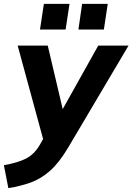

<svg xmlns="http://www.w3.org/2000/svg" viewBox="-54 -742 682 989"><path d="M0 0ZM-1 0ZM-11 227 -34 109Q39 96 80.5 74.5Q122 53 150 6L168 -26L37 -507H192L269 -180L452 -507H608L296 20Q250 97 203.5 138Q157 179 104.5 198Q52 217 -11 227ZM350 -590 369 -722H501L481 -590ZM152 -590 172 -722H304L284 -590Z"/></svg>

Font: Winston
Style: Bold Italic
Weight: 700
Italic angle: -9°
Designer: Original fonts by Vernon Adams / Changes by Cristiano Sobral
Foundry: Original fonts by Vernon Adams / Changes by Cristiano Sobral
Version: Version 2.503;July 17, 2020;FontCreator 13.0.0.2655 64-bit